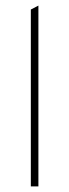

<svg xmlns="http://www.w3.org/2000/svg" viewBox="-20 -665 247 685"><path d="M90 0V-631L117 -645V0Z"/></svg>

Font: Tajawal ExtraLight
Style: Regular
Weight: 275
Designer: Boutros Fonts
Foundry: Created by Boutros International 2017
Version: Version 1.700